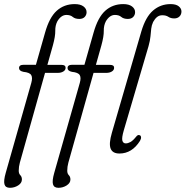

<svg xmlns="http://www.w3.org/2000/svg" viewBox="-39 -742 906 938"><path d="M54 -409.5Q54 -425.5 76.5 -425.5H136.5L181 -582Q202 -657 238.2 -689.5Q274.5 -722 326 -722Q354 -722 369 -710.5Q384 -699 384 -682.5Q384 -669 374.8 -659.2Q365.5 -649.5 348.5 -649.5Q328 -649.5 316.5 -659.2Q305 -669 285.5 -669Q260 -669 241.5 -638.5Q230.5 -618 231 -591.2Q231.5 -564.5 219.5 -521L192.5 -425H262Q281.5 -425 281.5 -411Q281.5 -399.5 270.5 -392.8Q259.5 -386 243.5 -386H181L58 52.5Q52.5 72.5 52.5 92Q52.5 106 60.2 113.8Q68 121.5 68 135Q68 152 49.8 163.8Q31.5 175.5 9.5 175.5Q-12.5 175.5 -17.2 158.2Q-22 141 -11 102.5L114 -337.5Q121 -362.5 113.5 -375.2Q106 -388 75.5 -391Q54 -395.5 54 -409.5ZM291 -409.5Q291 -425.5 313.5 -425.5H373.5L418 -582Q439 -657 475.2 -689.5Q511.5 -722 563 -722Q591 -722 606 -710.5Q621 -699 621 -682.5Q621 -669 611.8 -659.2Q602.5 -649.5 585.5 -649.5Q565 -649.5 553.5 -659.2Q542 -669 522.5 -669Q497 -669 478.5 -638.5Q467.5 -618 468 -591.2Q468.5 -564.5 456.5 -521L429.5 -425H499Q518.5 -425 518.5 -411Q518.5 -399.5 507.5 -392.8Q496.5 -386 480.5 -386H418L295 52.5Q289.5 72.5 289.5 92Q289.5 106 297.2 113.8Q305 121.5 305 135Q305 152 286.8 163.8Q268.5 175.5 246.5 175.5Q224.5 175.5 219.8 158.2Q215 141 226 102.5L351 -337.5Q358 -362.5 350.5 -375.2Q343 -388 312.5 -391Q291 -395.5 291 -409.5ZM794 -722Q821 -722 834.2 -711.2Q847.5 -700.5 847.5 -686Q847.5 -671 837.8 -661.5Q828 -652 812.5 -652Q795 -652 783.5 -659.8Q772 -667.5 754 -667.5Q739 -667.5 728.2 -658.8Q717.5 -650 709 -634.5Q701.5 -618 699.8 -601.8Q698 -585.5 696.2 -565Q694.5 -544.5 686.5 -516L566 -106Q555 -68.5 558.8 -55Q562.5 -41.5 575.5 -41.5Q586 -41.5 598 -48Q610 -54.5 625.5 -73.5Q634.5 -85.5 643 -81.5Q649 -80 650 -72.2Q651 -64.5 645 -54Q606 8 544.5 8Q511 8 501.5 -16Q492 -40 507.5 -93L651.5 -588.5Q672.5 -659.5 709 -690.8Q745.5 -722 794 -722Z"/></svg>

Font: Fraunces 144pt SuperSoft Light
Style: Italic
Weight: 300
Italic angle: -16°
Version: Version 1.000;[b76b70a41]